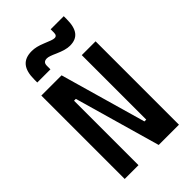

<svg xmlns="http://www.w3.org/2000/svg" viewBox="-271 -1029 1129 1129"><g transform="rotate(-45 293.0 -465.0)"><path d="M350.1 0H518.6V-693.4H403.8V-157.2H388.7L235.8 -693.4H67.4V0H182.1V-536.1H197.3ZM105 -764.6H214.4V-793.9C214.4 -815.4 224.1 -825.2 245.6 -825.2C258.3 -825.2 277.8 -817.9 304.7 -805.7C342.3 -789.1 370.1 -781.2 394 -781.2C460.4 -781.2 490.7 -820.8 490.7 -905.8V-930.2H381.8V-903.3C381.8 -885.3 375 -877 361.8 -877C348.6 -877 331.1 -884.3 294.4 -899.4C263.2 -912.1 238.3 -918.5 212.4 -918.5C139.2 -918.5 105 -877.4 105 -789.1Z"/></g></svg>

Font: Cascadia Mono SemiBold
Style: Regular
Weight: 600
Monospace: yes
Designer: Aaron Bell
Foundry: Saja Typeworks
Version: Version 2404.023